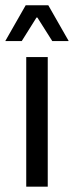

<svg xmlns="http://www.w3.org/2000/svg" viewBox="-31 -703 278 723"><path d="M148.8 0H67.8V-488.2H148.8ZM-10.7 -549.2 65.7 -683.1H150.9L227.3 -549.2V-548.4H165.8L109.8 -636.9H106.4L50.9 -548.4H-10.7Z"/></svg>

Font: Anek Devanagari Medium
Style: Regular
Weight: 500
Designer: Kailash Malviya (Devanagari) & Yesha Goshar (Latin)
Foundry: Ek Type
Version: Version 1.003